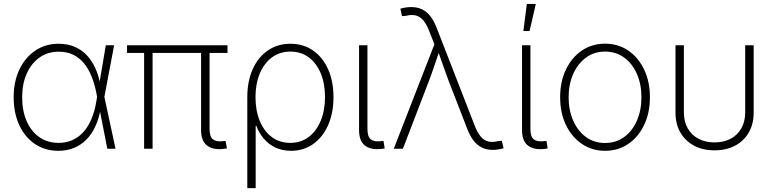

<svg xmlns="http://www.w3.org/2000/svg" viewBox="-20 -770 4003 994"><path d="M282.2 10.7Q212.9 10.7 160.6 -24.7Q108.4 -60.1 79.6 -122.6Q50.8 -185.1 50.8 -266.6Q50.8 -347.7 80.3 -409.9Q109.9 -472.2 162.4 -507.8Q214.8 -543.5 283.2 -543.5Q330.1 -543.5 366.9 -527.6Q403.8 -511.7 430.4 -482.9Q457 -454.1 474.4 -415.3Q491.7 -376.5 499.5 -330.1H513.7L520 -270L578.1 0H535.6L479 -288.1Q469.7 -335.4 453.9 -374.8Q438 -414.1 414.6 -442.6Q391.1 -471.2 358.6 -486.8Q326.2 -502.4 283.7 -502.4Q227.5 -502.4 185.1 -472.7Q142.6 -442.9 118.7 -389.6Q94.7 -336.4 94.7 -266.6Q94.7 -196.3 117.9 -143.1Q141.1 -89.8 183.6 -60.1Q226.1 -30.3 282.7 -30.3Q322.3 -30.3 354.7 -44.7Q387.2 -59.1 412.1 -86.9Q437 -114.7 453.6 -154.3Q470.2 -193.8 478.5 -244.1L527.8 -535.6H570.8L520 -266.6L514.2 -205.6H501Q491.7 -154.8 473.1 -114.7Q454.6 -74.7 426.5 -46.6Q398.4 -18.6 362.3 -3.9Q326.2 10.7 282.2 10.7Z M1130.9 1.5Q1078.6 5.9 1049.8 -18.3Q1021 -42.5 1021 -96.7V-519.5H1064.9V-102.5Q1064.9 -62 1082.3 -48.6Q1099.6 -35.2 1133.8 -39.1Q1139.6 -39.6 1141.8 -39.8Q1144 -40 1147.9 -40.5L1154.8 -1.5Q1149.9 -1 1143.8 0Q1137.7 1 1130.9 1.5ZM726.1 0V-519.5H770V0ZM637.7 -496.1V-535.6H1157.7V-496.1Z M1260.3 204.1V-267.1Q1260.3 -349.1 1288.1 -411.4Q1315.9 -473.6 1366.5 -508.5Q1417 -543.5 1483.4 -543.5Q1550.8 -543.5 1600.8 -508.5Q1650.9 -473.6 1678.7 -411.4Q1706.5 -349.1 1706.5 -267.1Q1706.5 -185.5 1679 -122.8Q1651.4 -60.1 1601.8 -24.7Q1552.2 10.7 1486.8 10.7Q1440.9 10.7 1405 -6.6Q1369.1 -23.9 1344.5 -53.5Q1319.8 -83 1307.1 -118.7H1303.7V204.1ZM1482.4 -30.3Q1537.6 -30.3 1577.9 -60.8Q1618.2 -91.3 1640.4 -144.8Q1662.6 -198.2 1662.6 -267.1Q1662.6 -335.9 1640.9 -389.2Q1619.1 -442.4 1578.9 -472.7Q1538.6 -502.9 1483.4 -502.9Q1428.2 -502.9 1387.7 -472.7Q1347.2 -442.4 1325 -389.2Q1302.7 -335.9 1302.7 -267.1Q1302.7 -198.2 1324.7 -144.5Q1346.7 -90.8 1387 -60.5Q1427.2 -30.3 1482.4 -30.3Z M1948.7 1.5Q1896 5.9 1867.4 -18.1Q1838.9 -42 1838.9 -96.7V-535.6H1882.3V-102.5Q1882.3 -62 1899.7 -48.6Q1917 -35.2 1951.2 -39.1Q1956.5 -39.6 1959 -39.8Q1961.4 -40 1965.3 -40.5L1971.7 -1.5Q1966.8 -0.5 1960.9 0.2Q1955.1 1 1948.7 1.5Z M2018.6 0 2229 -540.5 2202.1 -608.9Q2188 -645.5 2170.9 -665.3Q2153.8 -685.1 2131.8 -690.2Q2109.9 -695.3 2081.1 -688L2061.5 -686.5L2052.7 -725.1Q2066.4 -729 2080.3 -731.2Q2094.2 -733.4 2109.4 -733.4Q2140.1 -733.4 2164.6 -721.9Q2189 -710.4 2207.8 -686.5Q2226.6 -662.6 2241.2 -624.5L2438 -118.7Q2452.1 -82.5 2469.2 -62.5Q2486.3 -42.5 2508.3 -37.4Q2530.3 -32.2 2559.1 -39.6L2578.1 -41L2586.9 -2.4Q2573.7 1.5 2559.8 3.7Q2545.9 5.9 2530.8 5.9Q2500 5.9 2475.8 -5.6Q2451.7 -17.1 2432.6 -41Q2413.6 -64.9 2398.9 -103L2302.2 -352.5Q2286.6 -394 2272.7 -434.6Q2258.8 -475.1 2244.1 -515.6H2257.8Q2244.1 -475.6 2230.5 -434.8Q2216.8 -394 2201.2 -352.5L2065.9 0Z M2792.5 1.5Q2739.7 5.9 2711.2 -18.1Q2682.6 -42 2682.6 -96.7V-535.6H2726.1V-102.5Q2726.1 -62 2743.4 -48.6Q2760.7 -35.2 2794.9 -39.1Q2800.3 -39.6 2802.7 -39.8Q2805.2 -40 2809.1 -40.5L2815.4 -1.5Q2810.5 -0.5 2804.7 0.2Q2798.8 1 2792.5 1.5ZM2689.5 -609.4 2707.5 -749.5H2753.9L2721.7 -609.4Z M3112.3 10.7Q3044.9 10.7 2992.2 -25.1Q2939.5 -61 2909.7 -123.5Q2879.9 -186 2879.9 -266.6Q2879.9 -347.2 2909.7 -409.7Q2939.5 -472.2 2992.2 -508.1Q3044.9 -543.9 3112.3 -543.9Q3180.2 -543.9 3232.7 -508.1Q3285.2 -472.2 3314.9 -409.4Q3344.7 -346.7 3344.7 -266.6Q3344.7 -186 3314.9 -123.5Q3285.2 -61 3232.9 -25.1Q3180.7 10.7 3112.3 10.7ZM3112.3 -29.8Q3169.4 -29.8 3211.7 -60.8Q3253.9 -91.8 3277.3 -145.5Q3300.8 -199.2 3300.8 -266.6Q3300.8 -333.5 3277.3 -387.2Q3253.9 -440.9 3211.4 -471.9Q3168.9 -502.9 3112.3 -502.9Q3056.2 -502.9 3013.7 -471.7Q2971.2 -440.4 2947.5 -387Q2923.8 -333.5 2923.8 -266.6Q2923.8 -199.2 2947.5 -145.5Q2971.2 -91.8 3013.4 -60.8Q3055.7 -29.8 3112.3 -29.8Z M3679.2 8.3Q3619.1 8.3 3573.7 -15.6Q3528.3 -39.6 3502.7 -83.5Q3477.1 -127.4 3477.1 -187V-535.6H3520.5V-188.5Q3520.5 -140.6 3540.5 -105.5Q3560.5 -70.3 3596.4 -51.5Q3632.3 -32.7 3679.2 -32.7Q3726.6 -32.7 3762.2 -51.5Q3797.9 -70.3 3817.9 -105.5Q3837.9 -140.6 3837.9 -188.5V-535.6H3881.8V-187Q3881.8 -127.4 3856.2 -83.5Q3830.6 -39.6 3785.2 -15.6Q3739.7 8.3 3679.2 8.3Z"/></svg>

Font: Inter 20pt ExtraLight
Style: Regular
Weight: 250
Version: Version 4.001;git-66647c0bb